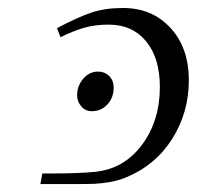

<svg xmlns="http://www.w3.org/2000/svg" viewBox="-20 -465 497 485"><path d="M82 0 86.9 -26.9H121.1Q176.3 -26.9 219.2 -30.8Q293 -38.1 338.4 -98.9Q383.8 -159.7 383.8 -245.1Q383.8 -318.8 348.9 -360.8Q314 -402.8 254.9 -402.8Q220.7 -402.8 193.8 -395.3Q167 -387.7 132.8 -371.1L124 -394Q178.2 -422.4 211.9 -433.6Q245.6 -444.8 291 -444.8Q364.3 -444.8 410.6 -394.5Q457 -344.2 457 -262.2Q457 -180.7 414.8 -114Q372.6 -47.4 298.8 -17.1Q278.8 -8.8 257.3 -5.1Q235.8 -1.5 219 -0.7Q202.1 0 165 0ZM174.8 -224.1Q174.8 -248 190.2 -266.1Q205.6 -284.2 228 -284.2Q244.1 -284.2 255.6 -273.2Q267.1 -262.2 267.1 -243.2Q267.1 -218.8 251.5 -201.4Q235.8 -184.1 211.9 -184.1Q195.8 -184.1 185.3 -196.3Q174.8 -208.5 174.8 -224.1Z"/></svg>

Font: Dehuti Alt
Style: Italic
Weight: 400
Version: Version 1.2